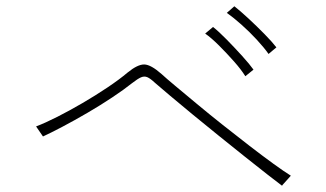

<svg xmlns="http://www.w3.org/2000/svg" viewBox="-20 -738 1040 612"><path d="M879 -146Q863 -158 831.5 -182.5Q800 -207 760 -239Q720 -271 676.5 -306Q633 -341 593 -374Q553 -407 521.5 -433.5Q490 -460 474 -474Q459 -488 449.5 -492Q440 -496 429.5 -491.5Q419 -487 401 -473Q376 -453 338.5 -428Q301 -403 259 -378.5Q217 -354 179 -334Q141 -314 117 -303L95 -335Q124 -346 162.5 -365.5Q201 -385 243 -409.5Q285 -434 323 -459.5Q361 -485 387 -507Q419 -533 440 -532.5Q461 -532 495 -502Q509 -489 539 -464Q569 -439 608 -406.5Q647 -374 690.5 -339.5Q734 -305 775.5 -273Q817 -241 851.5 -216Q886 -191 907 -178Q907 -178 900 -170Q893 -162 886 -154.5Q879 -147 879 -146ZM762 -495Q749 -516 726 -542Q703 -568 678.5 -592.5Q654 -617 634 -631L659 -652Q677 -638 702.5 -612Q728 -586 752 -559.5Q776 -533 788 -516ZM836 -566Q822 -586 798.5 -611.5Q775 -637 749 -660Q723 -683 703 -697L727 -718Q745 -704 771.5 -679.5Q798 -655 823 -629.5Q848 -604 861 -587Z"/></svg>

Font: Zen Kaku Gothic New Light
Style: Regular
Weight: 300
Designer: Yoshimichi Ohira
Foundry: Positype
Version: Version 1.002